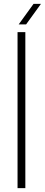

<svg xmlns="http://www.w3.org/2000/svg" viewBox="-20 -965 230 985"><path d="M70 0V-800H110V0ZM76 -840 152 -945H190L114 -840Z"/></svg>

Font: Big Shoulders Stencil Text Thin
Style: Regular
Weight: 100
Designer: Patric King
Foundry: XO Type Co
Version: Version 2.001